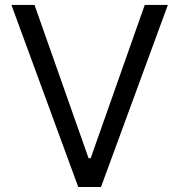

<svg xmlns="http://www.w3.org/2000/svg" viewBox="-20 -747 716 767"><path d="M117.9 -727.3H25.6L292.6 0H383.5L650.6 -727.3H558.2L342.3 -115.1H333.8Z"/></svg>

Font: Karasuma Gothic
Style: Regular
Weight: 400
Designer: Rasmus Andersson, Ryoko Nishizuka
Foundry: Genbu
Version: Version 1.00